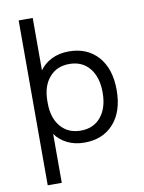

<svg xmlns="http://www.w3.org/2000/svg" viewBox="-100 -799 810 1078"><g transform="rotate(-10 305.0 -260.0)"><path d="M163.1 -730V-431.2Q189 -467.8 231.7 -488.8Q274.4 -509.8 329.1 -509.8Q434.1 -509.8 495.6 -440.7Q557.1 -371.6 557.1 -250Q557.1 -128.4 495.6 -59.3Q434.1 9.8 329.1 9.8Q274.4 9.8 231.7 -11.2Q189 -32.2 163.1 -68.8V210H83V-730ZM163.1 -244.1Q163.1 -159.7 205.6 -109.9Q248 -60.1 319.8 -60.1Q393.1 -60.1 435.1 -111.3Q477.1 -162.6 477.1 -250Q477.1 -337.4 435.1 -388.7Q393.1 -439.9 319.8 -439.9Q248 -439.9 205.6 -390.1Q163.1 -340.3 163.1 -255.9Z"/></g></svg>

Font: Human Sans
Style: Regular
Weight: 400
Designer: Tim Radville
Foundry: Continuum
Version: Version 1.000;FEAKit 1.0